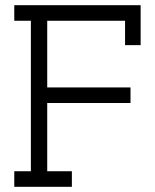

<svg xmlns="http://www.w3.org/2000/svg" viewBox="-20 -720 597 740"><path d="M257 0H35V-60H99V-640H35V-700H522V-546H462V-640H162V-383H483V-323H162V-60H257Z"/></svg>

Font: Josefin Slab SemiBold
Style: Regular
Weight: 600
Designer: Santiago Orozco
Foundry: Typemade
Version: Version 2.000